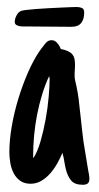

<svg xmlns="http://www.w3.org/2000/svg" viewBox="-20 -509 279 540"><path d="M231.4 -6.3Q231.4 3.4 226.6 7.1Q221.7 10.7 212.9 10.7Q189.9 10.7 179.9 -1.5Q169.9 -13.7 165 -33.7Q163.6 -40.5 162.1 -47.6Q160.6 -54.7 159.7 -61.5Q158.7 -67.9 157.7 -70.3Q156.7 -72.8 155.8 -79.6Q149.9 -65.4 141.4 -50Q132.8 -34.7 121.6 -21.7Q110.4 -8.8 96.4 -0.5Q82.5 7.8 65.9 7.8Q48.3 7.8 36.6 -0.7Q24.9 -9.3 18.3 -22.2Q11.7 -35.2 9 -50.8Q6.3 -66.4 6.3 -80.6Q6.3 -113.8 12.9 -152.6Q19.5 -191.4 31.2 -230.2Q43 -269 58.6 -304.9Q74.2 -340.8 92.8 -367.7V-367.2L95.7 -371.6Q101.1 -378.9 108.2 -387.5Q115.2 -396 125 -396Q134.3 -396 141.1 -387.9Q147.9 -379.9 150.9 -371.1Q163.6 -368.7 171.4 -365Q179.2 -361.3 183.6 -356Q188 -350.6 189.5 -343.5Q190.9 -336.4 190.9 -328.1Q190.9 -324.7 190.9 -320.8Q190.9 -316.9 190.4 -313Q189.9 -309.1 189.9 -303.7Q189.9 -298.3 189.9 -293.9Q189.9 -289.1 191.7 -281.2Q193.4 -273.4 195.3 -265.1L198.7 -247.1Q201.2 -232.9 202.9 -214.8Q204.6 -196.8 207 -178.7Q209 -160.2 210.9 -142.8Q212.9 -125.5 214.8 -110.8L226.6 -38.6L228 -30.3Q229 -23.9 230.2 -18.6Q231.4 -13.2 231.4 -6.3ZM119.6 -287.1Q119.6 -288.1 119.1 -290.3Q118.7 -292.5 118.2 -294.9Q106.9 -271 98.4 -242.9Q89.8 -214.8 84.2 -185.8Q78.6 -156.7 75.9 -127.7Q73.2 -98.6 73.2 -72.8Q73.2 -70.3 73.2 -68.4Q73.2 -66.4 73.7 -64.5V-64Q85.4 -82 94 -111.6Q102.5 -141.1 108.4 -173.6Q114.3 -206.1 116.9 -236.6Q119.6 -267.1 119.6 -287.1ZM216.8 -473.6Q216.8 -455.1 208.3 -444.3Q199.7 -433.6 180.7 -433.6Q148.9 -433.6 118.2 -434.1Q87.4 -434.6 55.7 -434.6Q51.8 -434.6 45.9 -434.6Q40 -434.6 34.7 -435.5Q29.3 -436.5 25.4 -439.2Q21.5 -441.9 21.5 -447.3Q21.5 -456.1 26.6 -465.8Q31.7 -475.6 40 -478.5Q42.5 -479.5 53.7 -481Q64.9 -482.4 80.6 -483.6Q96.2 -484.9 114.3 -485.8Q132.3 -486.8 148.7 -487.5Q165 -488.3 177.7 -488.8Q190.4 -489.3 195.3 -489.3Q204.1 -489.3 210.4 -486.6Q216.8 -483.9 216.8 -473.6Z"/></svg>

Font: Just Another Hand
Style: Regular
Weight: 400
Designer: Astigmatic (AOETI)
Foundry: Astigmatic (AOETI)
Version: Version 1.001